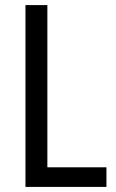

<svg xmlns="http://www.w3.org/2000/svg" viewBox="-20 -734 457 754"><path d="M80 0H398V-77H166V-714H80Z"/></svg>

Font: Noto Sans Condensed
Style: Regular
Weight: 400
Width: 3
Designer: Monotype Design Team
Foundry: Monotype Imaging Inc.
Version: Version 2.013